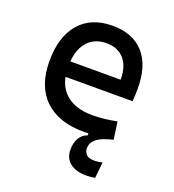

<svg xmlns="http://www.w3.org/2000/svg" viewBox="-133 -631 853 941"><g transform="rotate(20 293.0 -160.0)"><path d="M423.8 207Q367.7 207 337.2 182.4Q306.6 157.7 306.6 113.3Q306.6 77.1 321.3 52.7Q335.9 28.3 362.3 19.5V-14.6L479.5 -19.5L489.3 -3.9Q464.4 2 439.2 11.5Q414.1 21 397 37.8Q379.9 54.7 379.9 82Q379.9 94.7 391.1 109.9Q402.3 125 436.5 125Q444.8 125 454.6 123.8Q464.4 122.6 476.6 119.6L467.8 202.6Q455.6 204.6 444.6 205.8Q433.6 207 423.8 207ZM337.9 9.8Q205.6 9.8 133.5 -59.8Q61.5 -129.4 61.5 -259.8Q61.5 -386.7 122.6 -457Q183.6 -527.3 294.9 -527.3Q399.9 -527.3 457.3 -463.9Q514.6 -400.4 514.6 -279.3Q514.6 -243.7 511.7 -212.9H148.4V-292H420.9Q420.9 -361.8 387.7 -399.2Q354.5 -436.5 295.9 -436.5Q230 -436.5 193.6 -391.6Q157.2 -346.7 157.2 -264.6Q157.2 -174.8 207.3 -127.9Q257.3 -81.1 349.6 -81.1Q381.8 -81.1 413.1 -84.7Q444.3 -88.4 476.6 -94.7L489.3 -3.9Q443.4 4.9 405.3 7.3Q367.2 9.8 337.9 9.8Z"/></g></svg>

Font: Cascadia Code
Style: Regular
Weight: 400
Designer: Aaron Bell
Foundry: Saja Typeworks
Version: Version 2404.023